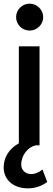

<svg xmlns="http://www.w3.org/2000/svg" viewBox="-50 -794 289 1049"><path d="M112 -627C152 -627 186 -660 186 -700C186 -741 152 -774 112 -774C71 -774 38 -741 38 -700C38 -660 71 -627 112 -627ZM-30 121C-30 187 22 235 102 235C145 235 181 221 208 200L182 132C163 148 143 157 119 157C90 157 66 136 66 106C66 52 104 9 145 0H166V-541H53V-11C0 18 -30 66 -30 121Z"/></svg>

Font: Mluvka SemiBold
Style: Regular
Weight: 600
Designer: Modified by Jiří Krblich, Original typeface by Gumpita Rahayu
Foundry: Gumpita Rahayu & Jiří Krblich
Version: Version 2.000;Glyphs 3.1.1 (3134)